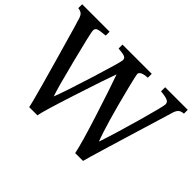

<svg xmlns="http://www.w3.org/2000/svg" viewBox="-143 -1012 1286 1286"><g transform="rotate(45 500.0 -369.0)"><path d="M0 -701V-738H260V-701Q208 -697 191.5 -690.5Q175 -684 175 -664.5Q175 -645 230 -427.5Q285 -210 302 -167Q331 -240 394.5 -444Q458 -648 458 -666.5Q458 -685 441 -691.5Q424 -698 382 -701V-738H659V-701Q591 -697 591 -668Q591 -660 614 -566Q687 -275 730 -167Q773 -296 821 -467.5Q869 -639 869 -658.5Q869 -678 850.5 -686.5Q832 -695 786 -699V-738H1000V-702Q976 -700 964 -690.5Q952 -681 944 -660Q753 -34 746 0H672Q655 -82 591.5 -280Q528 -478 495 -569Q469 -500 395.5 -273.5Q322 -47 314 0H236Q231 -41 71 -596L58 -638Q51 -669 39 -684Q27 -699 0 -701Z"/></g></svg>

Font: Prociono
Style: Regular
Weight: 400
Designer: Barry Schwartz
Foundry: The Crud Factory
Version: Version 2.301